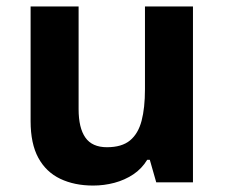

<svg xmlns="http://www.w3.org/2000/svg" viewBox="-20 -566 697 596"><path d="M579 -546V0H465L445 -70H437Q420 -42 393.5 -24.5Q367 -7 335 1.5Q303 10 269 10Q211 10 167 -11Q123 -32 99 -76Q75 -120 75 -190V-546H224V-227Q224 -169 245 -139Q266 -109 312 -109Q358 -109 383.5 -130Q409 -151 419.5 -191Q430 -231 430 -289V-546Z"/></svg>

Font: Noto Sans Gurmukhi
Style: Regular
Weight: 400
Designer: Jelle Bosma - Monotype Design Team
Foundry: Monotype Imaging Inc.
Version: Version 2.003